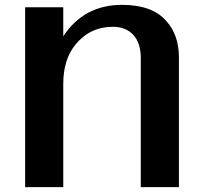

<svg xmlns="http://www.w3.org/2000/svg" viewBox="-20 -767 836 787"><path d="M83 0V-737.3H239.3V-618.2Q324.2 -747.1 480.5 -747.1Q603 -747.1 660.6 -682.1Q713.4 -624.5 713.4 -531.7V0H557.1V-528.8Q557.1 -589.8 527.3 -623Q496.6 -657.2 442.9 -657.2Q348.6 -657.2 289.1 -584Q239.3 -522.9 239.3 -422.9V0Z"/></svg>

Font: Klaudia
Style: Bold
Weight: 700
Designer: Wojciech Kalinowski "wmk69" (wmk69@o2.pl)
Foundry: Wojciech Kalinowski "wmk69" (wmk69@o2.pl)
Version: Version 3.1.0; 2021-05-10